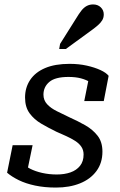

<svg xmlns="http://www.w3.org/2000/svg" viewBox="-20 -835 543 866"><path d="M232 11Q181 11 138.5 2Q96 -7 64.5 -22.5Q33 -38 12 -56L37 -180H127L98 -40Q80 -48 74 -57.5Q68 -67 70 -78.5Q72 -90 78 -104Q91 -87 115 -74.5Q139 -62 170.5 -55Q202 -48 236 -48Q271 -48 298 -57.5Q325 -67 341 -87Q357 -107 357 -138Q357 -158 347 -173Q337 -188 319 -199.5Q301 -211 279 -221Q257 -231 234 -241Q199 -258 166.5 -277Q134 -296 113.5 -324Q93 -352 93 -395Q93 -440 116 -474.5Q139 -509 183.5 -528Q228 -547 294 -547Q336 -547 371.5 -539Q407 -531 433 -519Q459 -507 470 -493L448 -379H360L382 -489Q391 -488 400.5 -481Q410 -474 415.5 -462Q421 -450 418 -433Q407 -451 388.5 -463Q370 -475 345.5 -481.5Q321 -488 289 -488Q229 -488 202.5 -465.5Q176 -443 176 -408Q176 -383 192.5 -365Q209 -347 236.5 -333.5Q264 -320 295 -305Q331 -289 364.5 -270Q398 -251 420 -223Q442 -195 442 -151Q442 -100 415 -63.5Q388 -27 341 -8Q294 11 232 11ZM324 -753Q336 -773 347 -787Q358 -801 371 -808Q384 -815 400 -815Q421 -815 434.5 -802Q448 -789 448 -770Q448 -755 441 -743.5Q434 -732 422 -721.5Q410 -711 395 -700L277 -614H247L251 -637Z"/></svg>

Font: Roboto Serif
Style: Italic
Weight: 400
Italic angle: -10°
Designer: Greg Gazdowicz
Foundry: Commercial Type
Version: Version 1.008